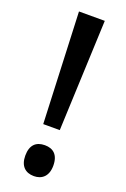

<svg xmlns="http://www.w3.org/2000/svg" viewBox="-142 -761 535 818"><g transform="rotate(20 125.5 -351.5)"><path d="M163 -211 184 -714H67L88 -211ZM62 -59C62 -12 87 11 126 11C162 11 189 -11 189 -59C189 -109 163 -129 126 -129C86 -129 62 -107 62 -59Z"/></g></svg>

Font: Noto Sans Thai Cond Med
Style: Regular
Weight: 500
Width: 3
Designer: Monotype Design Team
Foundry: Monotype Imaging Inc.
Version: Version 2.002